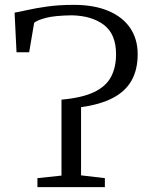

<svg xmlns="http://www.w3.org/2000/svg" viewBox="-20 -770 611 790"><path d="M134 0V-37L233 -47.5V-360Q317.5 -367.5 366.5 -390.8Q415.5 -414 436.5 -453.2Q457.5 -492.5 457.5 -547Q457.5 -629 408.2 -667Q359 -705 276 -707Q205 -706 169 -696.5Q133 -687 120.5 -676L100 -555H48L40 -718Q58.5 -721 91.5 -728.5Q124.5 -736 173 -743Q221.5 -750 284 -750Q367 -750 425.8 -725.2Q484.5 -700.5 515.5 -655Q546.5 -609.5 546.5 -547Q546.5 -483 521 -438.2Q495.5 -393.5 444 -366.8Q392.5 -340 313.5 -329V-48.5L411.5 -37V0Z"/></svg>

Font: Merriweather 48pt Light
Style: Regular
Weight: 300
Version: Version 2.100